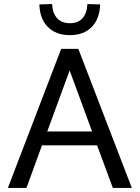

<svg xmlns="http://www.w3.org/2000/svg" viewBox="-20 -931 692 951"><path d="M19 0ZM461 -211H188L111 0H19L283 -689H368L633 0H539ZM436 -280 325 -582 214 -280ZM175 -909 238 -911Q241 -863 264 -839.5Q287 -816 326 -816Q365 -816 387.5 -839.5Q410 -863 413 -911L476 -909Q474 -838 434.5 -797.5Q395 -757 326 -757Q257 -757 217 -797.5Q177 -838 175 -909Z"/></svg>

Font: Martel Sans
Style: Regular
Weight: 400
Designer: Dan Reynolds and Mathieu Réguer
Foundry: Dan Reynolds and Mathieu Réguer
Version: Version 1.002; ttfautohint (v1.1) -l 5 -r 5 -G 72 -x 0 -D la